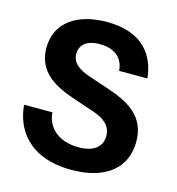

<svg xmlns="http://www.w3.org/2000/svg" viewBox="-102 -750 787 852"><g transform="rotate(15 291.5 -324.5)"><path d="M302.5 12.5C458.3 12.5 548.3 -60.8 548.3 -182.5C548.3 -302.5 459.2 -345.8 368.3 -376.7L274.2 -408.3C222.5 -425.8 190 -449.2 190 -491.7C190 -530.8 219.2 -559.2 280 -559.2C361.7 -559.2 390 -513.3 393.3 -466.7H523.3C513.3 -562.5 458.3 -662.5 285.8 -662.5C150 -662.5 55 -599.2 55 -482.5C55 -368.3 145.8 -324.2 235.8 -294.2L330 -262.5C380 -245.8 413.3 -218.3 413.3 -172.5C413.3 -124.2 378.3 -92.5 306.7 -92.5C205.8 -92.5 158.3 -151.7 155 -212.5H25C32.5 -110 99.2 12.5 302.5 12.5Z"/></g></svg>

Font: Familjen Grotesk
Style: Bold
Weight: 700
Designer: Anders Wikstroem, Jonas Baeckman, Matilda Gysing, Kristian Moeller
Foundry: Familjen STHLM AB
Version: Version 2.000